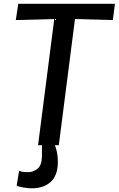

<svg xmlns="http://www.w3.org/2000/svg" viewBox="-20 -767 627 1014"><path d="M148 227.5Q127.5 227.5 102 223Q76.5 218.5 68 213L81 135Q88 138.5 98.5 140.2Q109 142 130.5 142Q156.5 142 178.5 124Q200.5 106 201.5 58.5Q202 29.5 201.5 12Q201.5 5.5 201.5 0H181L266.5 -666.5L63.5 -661L76.5 -747H587L576 -661L376 -666.5L290.5 0H270Q274.5 11.5 278.5 27Q285.5 54.5 285.5 87Q285.5 159.5 248 193.5Q210.5 227.5 148 227.5Z"/></svg>

Font: Koeln Type Sans
Style: Italic
Weight: 400
Italic angle: -7.5°
Designer: Eben Sorkin
Foundry: Eben Sorkin
Version: Version 2.001